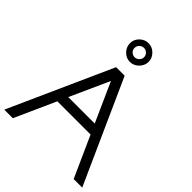

<svg xmlns="http://www.w3.org/2000/svg" viewBox="-267 -1115 1256 1256"><g transform="rotate(45 360.5 -487.5)"><path d="M482.9 -354 360.8 -626 237.8 -354ZM0 0 320.8 -713.9H399.9L721.2 0H642.1L514.2 -284.2H207L79.1 0ZM359.9 -845.2Q377.9 -845.7 391.1 -858.4Q404.3 -871.1 404.3 -889.2Q404.3 -907.2 390.6 -919.9Q377.9 -932.6 360.4 -932.1Q342.8 -932.1 330.1 -919.4Q317.4 -906.2 316.9 -888.7Q316.4 -871.1 329.1 -858.4Q341.8 -845.7 359.9 -845.2ZM446.8 -889.2Q446.8 -854.5 420.9 -828.1Q395 -801.8 359.9 -801.8Q324.7 -801.8 299.3 -828.1Q273.9 -854.5 273.9 -889.2Q273.9 -924.3 299.8 -949.7Q325.7 -975.1 360.4 -975.1Q395 -975.1 420.9 -949.2Q446.8 -923.3 446.8 -889.2Z"/></g></svg>

Font: Arcon-Regular
Style: Regular
Weight: 400
Designer: M. Zarth
Foundry: martin zarth - visuelle & digitale kommunikation
Version: Version 1.131;PS 001.131;hotconv 1.0.70;makeotf.lib2.5.58329